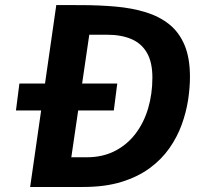

<svg xmlns="http://www.w3.org/2000/svg" viewBox="-20 -743 804 763"><path d="M43.4 -304.1 57.1 -411.1H446L432.3 -304.1ZM99.8 0 203.7 -723Q209.2 -723 238.1 -722.8Q267.1 -722.7 303.8 -722.7Q375.3 -722.5 440 -716.8Q504.8 -711 558.5 -694.6Q612.3 -678.2 652 -646.8Q691.6 -615.4 713.3 -564.1Q734.9 -512.9 734.9 -437.4Q734.9 -394.5 727.5 -345.8Q720 -297 702.2 -248Q684.5 -199 653.5 -154.5Q622.5 -110 575.6 -75.3Q528.7 -40.6 463.4 -20.3Q398.1 0 310.8 0ZM263.4 -118H324.8Q387.6 -118 436.2 -142.8Q484.7 -167.5 518 -211Q551.4 -254.5 568.5 -311.8Q585.6 -369.2 585.6 -434.8Q585.6 -495.3 564.2 -532.7Q542.8 -570.2 502.4 -587.6Q462.1 -605 405.1 -605H334.8Z"/></svg>

Font: Public Sans Thin
Style: Italic
Weight: 100
Italic angle: -8°
Designer: The Public Sans project authors (U.S. Web Design System). Libre Franklin designed by Pablo Impallari and Rodrigo Fuenzal
Version: Version 2.000